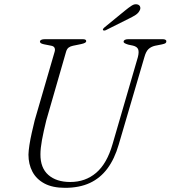

<svg xmlns="http://www.w3.org/2000/svg" viewBox="-20 -888 818 921"><path d="M520 -197 641.5 -614.5Q647.5 -638.5 642.8 -651.2Q638 -664 618.5 -669L595 -674Q584 -677.5 578.5 -680.5Q573 -683.5 573 -688Q573 -693.5 578.8 -696.8Q584.5 -700 595 -700H761Q769 -700 773.5 -697.2Q778 -694.5 778 -690.5Q778 -684.5 774.2 -681.2Q770.5 -678 756.5 -675L723.5 -668.5Q704.5 -664 692.2 -652.5Q680 -641 672.5 -613.5L549.5 -194.5Q529.5 -125.5 495.2 -79.5Q461 -33.5 410.8 -10.2Q360.5 13 292 13Q232 13 193.2 -7.8Q154.5 -28.5 135.5 -64.5Q116.5 -100.5 116.5 -146.5Q117 -165 121.2 -192.8Q125.5 -220.5 132.5 -251.5Q139.5 -282.5 146.5 -311L242 -639.5Q245.5 -650.5 241.5 -658.8Q237.5 -667 224 -669L191 -675.5Q180 -678 175.8 -681Q171.5 -684 171.5 -689.5Q172 -694 178 -697Q184 -700 195.5 -700H377Q393.5 -700 393.5 -691Q393.5 -686 388 -682.8Q382.5 -679.5 369 -676.5L330 -668.5Q317.5 -666 309.2 -659.8Q301 -653.5 297 -640L202 -310.5Q188.5 -255.5 181.2 -215.8Q174 -176 174 -148Q173.5 -82.5 212 -48.8Q250.5 -15 317 -15Q389.5 -15 441.2 -59Q493 -103 520 -197ZM577.5 -835.5Q597.5 -852 612 -861.2Q626.5 -870.5 640 -866.5Q650 -863.5 652.5 -854.5Q655 -845.5 649 -836Q643 -824.5 630.2 -816.2Q617.5 -808 600 -799.5L487 -743Q483.5 -741.5 479.5 -741.5Q475.5 -741.5 474 -744Q472.5 -747 475 -750.2Q477.5 -753.5 481 -756.5Z"/></svg>

Font: Fraunces ExtraLight
Style: Italic
Weight: 250
Italic angle: -16°
Version: Version 1.000;[b76b70a41]